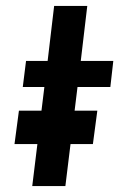

<svg xmlns="http://www.w3.org/2000/svg" viewBox="-20 -629 413 649"><path d="M163 -609H275L253 -423H363L353 -335H242L201 0H89L130 -335H57L68 -423H141ZM44 -255H309L294 -142H29Z"/></svg>

Font: Josefin Sans Thin SemiBold
Style: Italic
Weight: 600
Italic angle: -7°
Version: Version 2.000